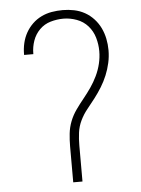

<svg xmlns="http://www.w3.org/2000/svg" viewBox="-53 -785 606 827"><g transform="rotate(-5 250.0 -371.5)"><path d="M230 0V-156Q230 -183 233 -210.5Q236 -238 246 -263.5Q256 -289 272 -311.5Q288 -334 305.5 -355.5Q323 -377 338.5 -399.5Q354 -422 366 -447Q378 -472 384.5 -499Q391 -526 391 -553Q391 -583 382.5 -612Q374 -641 354.5 -663Q335 -685 306.5 -695.5Q278 -706 249 -706Q221 -706 193.5 -698Q166 -690 146 -670Q126 -650 116.5 -623Q107 -596 107 -568V-565H67V-569Q67 -593 72.5 -616.5Q78 -640 89.5 -660.5Q101 -681 118 -697.5Q135 -714 156.5 -724.5Q178 -735 201.5 -739Q225 -743 249 -743Q274 -743 298.5 -738Q323 -733 344.5 -721Q366 -709 383 -690.5Q400 -672 410.5 -650Q421 -628 426 -603.5Q431 -579 431 -554Q431 -526 425 -499Q419 -472 408.5 -446.5Q398 -421 383.5 -397.5Q369 -374 352.5 -352.5Q336 -331 318.5 -309.5Q301 -288 289 -263Q277 -238 273.5 -211Q270 -184 270 -156V0Z"/></g></svg>

Font: Iosevka Term Curly Extralight
Style: Regular
Weight: 200
Designer: Belleve Invis
Foundry: Belleve Invis
Version: Version 32.3.0